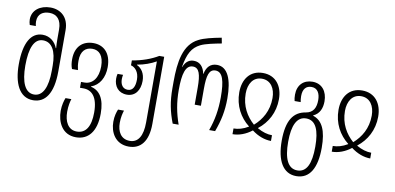

<svg xmlns="http://www.w3.org/2000/svg" viewBox="-88 -1054 3265 1587"><g transform="rotate(10 1544.0 -260.0)"><path d="M211 10C312 10 376 -74 376 -261V-607C376 -719 304 -770 222 -770C134 -770 69 -721 69 -644C69 -628 72 -613 77 -598H128C125 -610 123 -623 123 -636C123 -701 168 -725 221 -725C283 -725 322 -684 322 -604V-518C322 -496 323 -474 325 -447H322C303 -497 259 -537 197 -537C99 -537 44 -442 44 -262C44 -107 94 10 211 10ZM211 -38C136 -38 99 -121 99 -262C99 -411 135 -492 208 -492C283 -492 322 -421 322 -301V-258C322 -118 284 -38 211 -38Z M613 250C715 250 782 174 782 22C782 -105 737 -167 664 -183V-186C733 -210 772 -279 772 -366C772 -488 705 -542 622 -542C533 -542 471 -487 471 -380C471 -349 474 -326 484 -300H534C528 -325 525 -346 525 -377C525 -460 566 -494 622 -494C679 -494 718 -453 718 -362C718 -267 673 -208 605 -208H576V-159H605C674 -159 727 -110 727 22C727 141 687 202 612 202C538 202 506 135 506 54C506 5 515 -32 522 -54H473C464 -32 452 9 452 56C452 148 496 250 613 250Z M1057 250C1155 250 1217 179 1217 32V-532H1176C1116 -496 1043 -470 959 -456V-415C995 -406 1028 -370 1028 -307C1028 -250 1010 -211 967 -211C925 -211 904 -244 904 -290C904 -303 906 -316 908 -326H862C859 -314 857 -301 857 -287C857 -222 895 -170 967 -170C1037 -170 1076 -226 1076 -304C1076 -366 1047 -408 1007 -426V-429C1066 -439 1120 -459 1164 -484V28C1164 142 1127 202 1057 202C982 202 950 142 950 69C950 23 959 -13 967 -36H917C907 -12 896 22 896 70C896 155 941 250 1057 250Z M1382 0H1432C1400 -91 1383 -177 1383 -284C1383 -419 1404 -494 1465 -494C1518 -494 1534 -441 1534 -328V-186H1586V-328C1586 -441 1601 -494 1655 -494C1715 -494 1736 -421 1736 -284C1736 -180 1721 -91 1688 0H1738C1773 -95 1791 -177 1791 -284C1791 -441 1750 -542 1659 -542C1603 -542 1572 -506 1561 -449H1559C1548 -506 1516 -542 1465 -542C1434 -542 1400 -530 1378 -474H1376C1396 -590 1426 -643 1493 -677C1535 -698 1610 -712 1667 -723L1658 -770C1584 -756 1513 -740 1470 -717C1351 -658 1329 -510 1329 -342V-288C1329 -175 1346 -94 1382 0Z M1884 0C1938 0 1995 -21 2045 -60C2096 -21 2153 0 2207 0V-48C2169 -48 2126 -60 2083 -85V-87C2160 -147 2212 -238 2212 -351C2212 -460 2154 -542 2045 -542C1936 -542 1879 -460 1879 -351C1879 -238 1930 -147 2007 -87V-85C1964 -59 1922 -48 1884 -48ZM2045 -108C1982 -164 1933 -243 1933 -351C1933 -431 1971 -494 2045 -494C2120 -494 2158 -431 2158 -351C2158 -243 2109 -164 2045 -108Z M2462 250C2576 250 2630 151 2630 -17C2630 -162 2593 -241 2514 -266V-269C2567 -292 2586 -343 2586 -399C2586 -482 2541 -542 2461 -542C2386 -542 2336 -493 2336 -412C2336 -390 2338 -374 2342 -359H2393C2390 -375 2388 -389 2388 -409C2388 -469 2415 -498 2461 -498C2512 -498 2533 -454 2533 -400C2533 -338 2512 -292 2449 -282C2348 -266 2294 -188 2294 -18C2294 149 2351 250 2462 250ZM2463 202C2384 202 2348 123 2348 -18C2348 -156 2384 -234 2462 -234C2544 -234 2576 -153 2576 -17C2576 128 2540 202 2463 202Z M2717 0C2771 0 2828 -21 2878 -60C2929 -21 2986 0 3040 0V-48C3002 -48 2959 -60 2916 -85V-87C2993 -147 3045 -238 3045 -351C3045 -460 2987 -542 2878 -542C2769 -542 2712 -460 2712 -351C2712 -238 2763 -147 2840 -87V-85C2797 -59 2755 -48 2717 -48ZM2878 -108C2815 -164 2766 -243 2766 -351C2766 -431 2804 -494 2878 -494C2953 -494 2991 -431 2991 -351C2991 -243 2942 -164 2878 -108Z"/></g></svg>

Font: Noto Sans Georgian ExtraCondensed Light
Style: Regular
Weight: 300
Width: 2
Designer: Monotype Design Team, Akaki Razmadze
Foundry: Google LLC
Version: Version 2.005